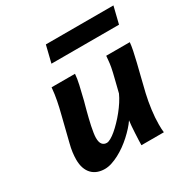

<svg xmlns="http://www.w3.org/2000/svg" viewBox="-162 -843 972 996"><g transform="rotate(-30 324.0 -344.5)"><path d="M411.1 0Q411.1 -9.8 411.9 -28.8Q412.6 -47.9 413.8 -69.3Q415 -90.8 416.5 -111.1Q418 -131.3 419.9 -144Q408.7 -127.4 392.6 -109.6Q376.5 -91.8 357.2 -74.2Q337.9 -56.6 316.2 -41Q294.4 -25.4 272.2 -13.7Q250 -2 228 5.1Q206.1 12.2 186 12.2Q162.6 12.2 143.1 4.9Q123.5 -2.4 109.6 -17.1Q95.7 -31.7 88.1 -53.5Q80.6 -75.2 80.6 -104.5Q80.6 -124 83.5 -146.7Q86.4 -169.4 93.3 -195.8L128.9 -338.4Q134.8 -361.3 139.2 -380.4Q143.6 -399.4 147 -417.2Q150.4 -435.1 153.1 -453.1Q155.8 -471.2 157.7 -493.2H297.9Q295.9 -465.8 288.1 -431.4Q280.3 -397 268.1 -347.7Q266.6 -341.8 262.7 -328.1Q258.8 -314.5 254.2 -296.4Q249.5 -278.3 244.4 -257.8Q239.3 -237.3 235.1 -217.3Q231 -197.3 228.3 -179.7Q225.6 -162.1 225.6 -150.4Q225.6 -124 235.4 -112.1Q245.1 -100.1 262.2 -100.1Q272 -100.1 286.9 -108.4Q301.8 -116.7 318.8 -131.1Q335.9 -145.5 354.2 -164.6Q372.6 -183.6 389.6 -204.8Q406.7 -226.1 420.9 -248Q435.1 -270 444.3 -290.5Q454.1 -330.1 460.7 -356.2Q467.3 -382.3 471.4 -399.9Q475.6 -417.5 477.5 -428.7Q479.5 -439.9 480.7 -449.5Q481.9 -459 482.7 -468.8Q483.4 -478.5 484.9 -493.2H626Q624.5 -474.1 618.7 -445.3Q612.8 -416.5 604.2 -381.3Q595.7 -346.2 585.4 -305.7Q575.2 -265.1 564.9 -222.2Q555.2 -180.2 549.1 -134Q543 -87.9 543 -48.8Q543 -34.7 543.5 -22.7Q543.9 -10.7 545.4 0ZM243.2 -700.7H647.9L623 -599.6H218.3Z"/></g></svg>

Font: Andika New Basic
Style: Bold Italic
Weight: 700
Italic angle: -14°
Designer: Victor Gaultney, Annie Olsen, Pablo Ugerman
Foundry: SIL International
Version: Version 5.500